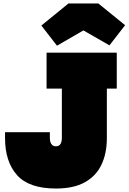

<svg xmlns="http://www.w3.org/2000/svg" viewBox="-20 -1075 740 1105"><path d="M302 10Q147 10 78 -67.2Q9 -144.5 9 -281V-314H267V-281Q267 -259.5 275.5 -246.2Q284 -233 302 -233Q320 -233 328 -246.2Q336 -259.5 336 -281V-565H248V-772H652V-565H595V-280Q595 -193 564.2 -127.8Q533.5 -62.5 468.8 -26.2Q404 10 302 10ZM546 -1055 700 -930 610 -814 460 -900 308 -812 218 -928 374 -1055Z"/></svg>

Font: Hepta Slab Black
Style: Regular
Weight: 900
Designer: Michael LaGattuta
Foundry: Michael LaGattuta
Version: Version 1.102